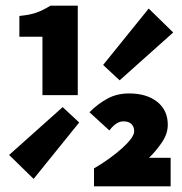

<svg xmlns="http://www.w3.org/2000/svg" viewBox="-20 -654 640 674"><path d="M129 -320V-525H48V-598Q68 -600 83 -603Q98 -606 110 -610.5Q122 -615 133 -620.5Q144 -626 157 -634H253V-320ZM98 -26 12 -110 200 -278 258 -224ZM400 -372 342 -426 502 -624 588 -540ZM310 0V-63Q338 -79 363.5 -97.5Q389 -116 408.5 -133.5Q428 -151 439.5 -166.5Q451 -182 451 -193Q451 -209 441.5 -218.5Q432 -228 413 -228Q388 -228 364 -196L294 -260Q324 -290 357.5 -308Q391 -326 433 -326Q495 -326 532 -296.5Q569 -267 569 -216Q569 -184 548 -153.5Q527 -123 503 -100H579V0Z"/></svg>

Font: Source Code Pro Black
Style: Regular
Weight: 900
Monospace: yes
Designer: Paul D. Hunt, Teo Tuominen
Foundry: Adobe Systems Incorporated
Version: Version 2.030;PS 1.000;hotconv 16.6.51;makeotf.lib2.5.65220